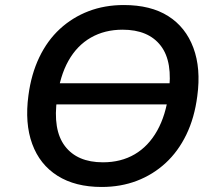

<svg xmlns="http://www.w3.org/2000/svg" viewBox="-20 -734 863 763"><path d="M160 -319 172 -403H716L703 -319ZM384 9Q279 9 208.5 -35.5Q138 -80 108 -162Q78 -244 93 -355Q104 -439 136 -506Q168 -573 218 -619Q268 -665 332 -689.5Q396 -714 472 -714Q579 -714 648.5 -670Q718 -626 748.5 -544Q779 -462 764 -352Q753 -266 720.5 -199Q688 -132 638 -86Q588 -40 524 -15.5Q460 9 384 9ZM389 -89Q461 -89 515.5 -121Q570 -153 604.5 -214.5Q639 -276 650 -362Q668 -488 619 -552Q570 -616 467 -616Q396 -616 341 -584.5Q286 -553 252 -492.5Q218 -432 207 -344Q189 -218 238 -153.5Q287 -89 389 -89Z"/></svg>

Font: Nunito Sans 7pt SemiBold
Style: Italic
Weight: 600
Italic angle: -9°
Designer: Vernon Adams
Foundry: Vernon Adams
Version: Version 3.101;gftools[0.9.27]